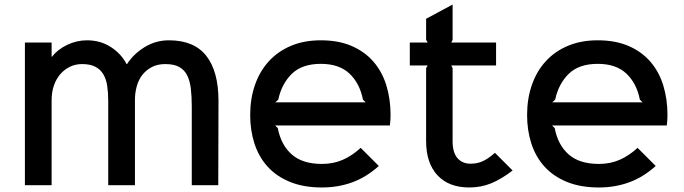

<svg xmlns="http://www.w3.org/2000/svg" viewBox="-20 -818 3023 848"><path d="M945 -372 944 0H827V-349Q827 -391 823 -425.5Q819 -460 807 -484.5Q795 -509 772 -522Q749 -535 710 -535Q676 -535 651 -522Q626 -509 609 -487.5Q592 -466 584 -437Q576 -408 576 -377V0H458V-372Q458 -409 453.5 -439Q449 -469 436 -490.5Q423 -512 400.5 -523.5Q378 -535 342 -535Q313 -535 288.5 -523Q264 -511 246 -490Q228 -469 218 -440Q208 -411 208 -376V0H90V-630H208V-567H209Q235 -600 277 -620Q319 -640 364 -640Q424 -640 470 -610Q516 -580 539 -535Q541 -535 541 -535Q570 -580 619 -610Q668 -640 726 -640Q837 -640 891 -571.5Q945 -503 945 -372Z M1705 -310Q1705 -288 1702 -264H1195L1207 -252Q1221 -178 1268.5 -136Q1316 -94 1402 -94Q1452 -94 1493.5 -112Q1535 -130 1573 -165L1653 -85Q1599 -36 1536.5 -13Q1474 10 1402 10Q1321 10 1261 -14.5Q1201 -39 1162 -82Q1123 -125 1104 -183.5Q1085 -242 1085 -310Q1085 -382 1106 -442.5Q1127 -503 1167 -547Q1207 -591 1265 -615.5Q1323 -640 1397 -640Q1475 -640 1533 -615Q1591 -590 1629.5 -545.5Q1668 -501 1686.5 -440.5Q1705 -380 1705 -310ZM1595 -366 1583 -378Q1569 -450 1523.5 -493Q1478 -536 1397 -536Q1314 -536 1269 -492Q1224 -448 1209 -378L1196 -366Z M2244 -65Q2193 -26 2148.5 -8Q2104 10 2053 10Q1962 10 1912 -44Q1862 -98 1862 -195V-517L1869 -529H1790V-630H1869L1862 -642V-735L1979 -798V-642L1973 -630H2171V-529H1973L1979 -517V-194Q1979 -144 2000.5 -119.5Q2022 -95 2058 -95Q2087 -95 2111 -105.5Q2135 -116 2166 -143Z M2928 -310Q2928 -288 2925 -264H2418L2430 -252Q2444 -178 2491.5 -136Q2539 -94 2625 -94Q2675 -94 2716.5 -112Q2758 -130 2796 -165L2876 -85Q2822 -36 2759.5 -13Q2697 10 2625 10Q2544 10 2484 -14.5Q2424 -39 2385 -82Q2346 -125 2327 -183.5Q2308 -242 2308 -310Q2308 -382 2329 -442.5Q2350 -503 2390 -547Q2430 -591 2488 -615.5Q2546 -640 2620 -640Q2698 -640 2756 -615Q2814 -590 2852.5 -545.5Q2891 -501 2909.5 -440.5Q2928 -380 2928 -310ZM2818 -366 2806 -378Q2792 -450 2746.5 -493Q2701 -536 2620 -536Q2537 -536 2492 -492Q2447 -448 2432 -378L2419 -366Z"/></svg>

Font: Sinkin Sans 500 Medium
Style: 500 Medium
Weight: 500
Designer: Keith Bates
Foundry: K-Type
Version: Sinkin Sans (version 1.0)  by Keith Bates   •   © 2014   www